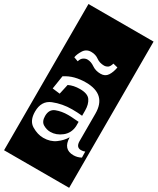

<svg xmlns="http://www.w3.org/2000/svg" viewBox="-288 -994 1055 1285"><g transform="rotate(30 239.5 -352.0)"><path d="M-12 213V-917H491V213ZM368 -646 332 -655Q324 -628 311 -620Q298 -612 285 -612Q249 -612 224 -630.5Q199 -649 165 -649Q127 -649 107.5 -618Q88 -587 84 -561L117 -549Q124 -573 139 -582.5Q154 -592 168 -592Q196 -592 224 -572.5Q252 -553 291 -553Q326 -553 343.5 -579.5Q361 -606 368 -646ZM79 -411 63 -308 121 -301 138 -378Q175 -396 224 -396Q284 -396 304.5 -366Q325 -336 325 -288V-248Q307 -250 286.5 -251Q266 -252 246 -252Q171 -252 104.5 -225.5Q38 -199 38 -115Q38 -44 83.5 -17Q129 10 173 10Q227 10 265.5 -18Q304 -46 325 -82V-80Q327 10 406 10Q437 10 464 -5L463 -51Q450 -45 433 -45Q395 -45 395 -93V-305Q395 -454 236 -454Q192 -454 153 -444Q114 -434 79 -411ZM325 -167Q321 -112 280.5 -80Q240 -48 194 -48Q165 -48 138 -64Q111 -80 111 -123Q111 -175 151.5 -190.5Q192 -206 242 -206Q264 -206 285 -204Q306 -202 325 -201Z"/></g></svg>

Font: Zilla Slab Highlight Regular
Style: Regular
Weight: 400
Designer: Typotheque Type Foundry
Foundry: Typotheque type foundry
Version: Version 1.1; 2017; ttfautohint (v1.6)